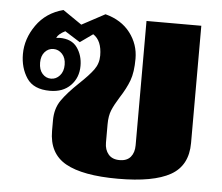

<svg xmlns="http://www.w3.org/2000/svg" viewBox="-45 -617 783 677"><g transform="rotate(5 346.0 -278.0)"><path d="M150 -138V-175Q150 -217 170.5 -246.5Q191 -276 230 -313Q264 -345 280 -367Q296 -389 296 -417Q296 -470 265 -490L220 -458L166 -492Q142 -480 136 -466L148 -467Q191 -467 210.5 -439.5Q230 -412 230 -375Q230 -333 203 -305.5Q176 -278 130 -278Q72 -278 48 -314Q24 -350 24 -399Q24 -453 58 -501.5Q92 -550 153 -566L220 -520L302 -564Q359 -549 390 -508.5Q421 -468 421 -417Q421 -369 410 -339.5Q399 -310 377 -276Q360 -249 351.5 -228.5Q343 -208 343 -178V-113Q343 -88 356.5 -72Q370 -56 396 -56Q422 -56 435 -71.5Q448 -87 448 -113V-553H642V-138Q642 -58 581.5 -24Q521 10 396 10Q271 10 210.5 -24Q150 -58 150 -138ZM174 -374Q174 -398 161 -412Q148 -426 130 -426Q112 -426 99.5 -412Q87 -398 87 -374Q87 -349 99.5 -335Q112 -321 130 -321Q148 -321 161 -335.5Q174 -350 174 -374Z"/></g></svg>

Font: Trirong Black
Style: Regular
Weight: 900
Designer: Katatrad Team
Foundry: CadsonDemak
Version: Version 1.001